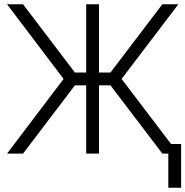

<svg xmlns="http://www.w3.org/2000/svg" viewBox="-20 -720 869 900"><path d="M13 -700 278 -350 13 0H88L354 -350L88 -700ZM816 -700H741L475 -350L741 0H816L550 -350ZM384 -700V-380H303V-320H384V0H444V-320H526V-380H444V-700ZM769 160H829V-45H769Z"/></svg>

Font: Unageo Variable
Style: Regular
Weight: 300
Designer: Richard Sepsi
Foundry: Richard Sepsi
Version: Version 2.200